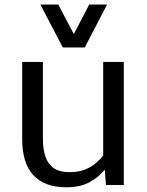

<svg xmlns="http://www.w3.org/2000/svg" viewBox="-20 -794 632 824"><path d="M265.1 9.8Q171.4 9.8 123.3 -42Q75.2 -93.8 75.2 -197.3V-528.3H164.1V-199.2Q164.1 -153.8 175 -121.6Q186 -89.4 210.9 -72.3Q235.8 -55.2 277.3 -55.2Q319.3 -55.2 347.9 -67.6Q376.5 -80.1 394.8 -96.7Q413.1 -113.3 422.9 -126.5V-528.3H511.2V0H434.6L429.7 -65.9Q403.3 -32.7 363.3 -11.5Q323.2 9.8 265.1 9.8ZM249.5 -590.3 153.3 -774.4H230L296.9 -647.9L362.8 -774.4H439.5L343.8 -590.3Z"/></svg>

Font: Comme
Style: Regular
Weight: 400
Designer: Vernon Adams
Foundry: Vernon Adams
Version: Version 1.000;gftools[0.9.27]